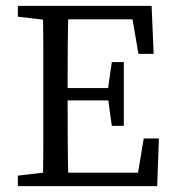

<svg xmlns="http://www.w3.org/2000/svg" viewBox="-20 -636 595 656"><path d="M41 0V-36L161 -50H170V0ZM126 0Q128 -69 128 -140.5Q128 -212 128 -285V-331Q128 -402 128 -473.5Q128 -545 126 -616H214Q212 -546 211.5 -474.5Q211 -403 211 -331V-296Q211 -217 211.5 -144Q212 -71 214 0ZM170 0V-46H479L447 -18L471 -163H523L517 0ZM170 -293V-335H378V-293ZM362 -206 348 -308V-326L362 -424H403V-206ZM41 -579V-616H170V-565H161ZM453 -452 428 -598 460 -570H170V-616H498L505 -452Z"/></svg>

Font: Lisu Bosa ExtraLight
Style: Regular
Weight: 200
Designer: David Morse, Annie Olsen, Victor Gaultney, Frank Grießhammer (Latin)
Foundry: SIL International
Version: Version 2.000